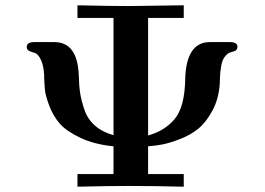

<svg xmlns="http://www.w3.org/2000/svg" viewBox="-20 -706 1001 726"><path d="M81.1 -528.8Q81.1 -546.9 110.8 -546.9H185.1Q272.9 -546.9 277.8 -421.9Q278.8 -381.8 283 -354.5Q287.1 -327.1 299.1 -291.5Q311 -255.9 338.6 -231.4Q366.2 -207 409.2 -194.8V-638.2H272.9V-686Q397.9 -683.1 463.9 -683.1L674.8 -686V-638.2H540V-193.8Q603 -210.9 640.6 -256.3Q678.2 -301.8 680.2 -403.8Q683.1 -546.9 773.9 -546.9H849.1Q877.9 -546.9 877.9 -528.8Q877.9 -524.9 876.5 -522Q875 -519 873.5 -517.1Q872.1 -515.1 868.7 -513.7Q865.2 -512.2 863.5 -511.7Q861.8 -511.2 857.9 -509.8L854 -508.8Q842.8 -505.9 835 -497.3Q827.1 -488.8 823 -480Q818.8 -471.2 816.4 -456.1Q814 -440.9 813 -432.4Q812 -423.8 811.5 -408.4Q811 -393.1 811 -390.1Q807.1 -332 783.4 -288.1Q759.8 -244.1 730.5 -220Q701.2 -195.8 661.1 -180.4Q621.1 -165 594.5 -159.9Q567.9 -154.8 540 -152.8V-47.9H674.8V0Q569.8 -2.9 464.8 -2.9Q387.7 -2.9 272.9 0V-47.9H409.2V-152.8Q337.4 -159.7 284.2 -184.8Q231 -210 206.1 -238.5Q181.2 -267.1 166.5 -305.7Q151.9 -344.2 149.9 -366.2Q147.9 -388.2 147 -412.1Q147 -418.9 147 -420.9Q145 -460 134 -481.4Q123 -502.9 111.6 -505.9Q100.1 -508.8 90.6 -513.2Q81.1 -517.6 81.1 -528.8Z"/></svg>

Font: CMU Serif
Style: Bold
Weight: 700
Version: Version 0.7.0